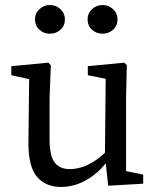

<svg xmlns="http://www.w3.org/2000/svg" viewBox="-20 -730 623 763"><path d="M223 13Q162 13 127 -27.5Q92 -68 93 -167L96 -431L117 -411L25 -431V-467L172 -481L182 -471L177 -342V-176Q177 -111 197 -84.5Q217 -58 257 -58Q282 -58 307.5 -66.5Q333 -75 358.5 -92Q384 -109 408 -134L423 -91H408Q381 -55 350 -32Q319 -9 287 2Q255 13 223 13ZM410 8 397 -109V-111L400 -417L329 -431V-467L474 -481L484 -471L481 -342V-50L549 -36V0ZM178 -596Q154 -596 136.5 -612Q119 -628 119 -653Q119 -677 136.5 -693.5Q154 -710 178 -710Q203 -710 220.5 -693.5Q238 -677 238 -653Q238 -628 220.5 -612Q203 -596 178 -596ZM388 -596Q363 -596 345.5 -612Q328 -628 328 -653Q328 -677 345.5 -693.5Q363 -710 388 -710Q412 -710 429.5 -693.5Q447 -677 447 -653Q447 -628 429.5 -612Q412 -596 388 -596Z"/></svg>

Font: Source Serif 4 Variable
Style: Regular
Weight: 400
Designer: Frank Grießhammer
Foundry: Adobe
Version: Version 4.005;hotconv 1.1.0;makeotfexe 2.6.0